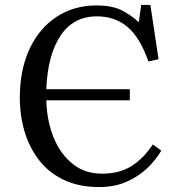

<svg xmlns="http://www.w3.org/2000/svg" viewBox="-20 -743 709 775"><path d="M380 12Q299 12 238.5 -16.5Q178 -45 138.5 -95.5Q99 -146 79.5 -211Q60 -276 60 -349Q60 -462 99.5 -546Q139 -630 209 -675.5Q279 -721 369 -721Q436 -721 476 -699Q516 -677 540 -653L550 -723H587L620 -504L579 -495Q546 -590 495.5 -633.5Q445 -677 371 -677Q276 -677 224 -598.5Q172 -520 167 -383H504V-338H167Q169 -256 196 -189Q223 -122 272.5 -82Q322 -42 392 -42Q462 -42 510.5 -72.5Q559 -103 597 -160L631 -135Q609 -97 573.5 -63.5Q538 -30 490 -9Q442 12 380 12Z"/></svg>

Font: Literata 36pt
Style: Regular
Weight: 400
Designer: Latin by Veronika Burian and Jose Scaglione. Greek by Irene Vlachou. Cyrillic by Vera Evstafieva.
Foundry: TypeTogether
Version: Version 3.002